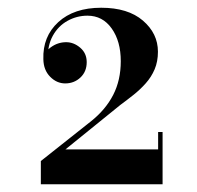

<svg xmlns="http://www.w3.org/2000/svg" viewBox="-20 -934 510 496"><path d="M85.5 -458V-518L215.5 -621Q253 -651 272.5 -689Q292 -727 292 -776Q292 -827.5 268.5 -860.5Q245 -893.5 206 -893.5Q178.5 -893.5 154.5 -880.2Q130.5 -867 116.5 -841.8Q102.5 -816.5 103.5 -781H92.5Q92.5 -798 110.8 -811.5Q129 -825 151 -825Q170.5 -825 187.2 -810.8Q204 -796.5 204 -773.5Q204 -749 187.8 -733.8Q171.5 -718.5 148.5 -718.5Q126.5 -718.5 109.5 -735.8Q92.5 -753 92 -781Q90 -839.5 130.5 -876.8Q171 -914 241.5 -914Q310.5 -914 349.2 -880.8Q388 -847.5 388 -800.5Q388 -775 379.5 -755Q371 -735 356.5 -718.8Q342 -702.5 325 -689Q308 -675.5 291 -663L149 -548H388.5V-593H400V-458Z"/></svg>

Font: Bodoni Moda
Style: Bold
Weight: 700
Designer: Owen Earl
Foundry: indestructible type
Version: Version 2.005